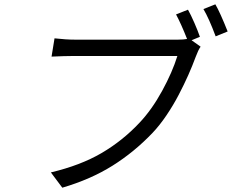

<svg xmlns="http://www.w3.org/2000/svg" viewBox="-20 -839 1078 892"><path d="M908.7 -668 870 -652 911.9 -622.2Q900.9 -606.5 889.2 -574.9Q873.6 -532.7 854.6 -489.9Q835.6 -447.1 810.2 -398.4Q784.8 -349.8 753.4 -303.3Q721.9 -256.7 688.9 -221.9Q604 -132.8 502.7 -69.2Q401.3 -5.7 269.5 33L216.3 -38Q354 -70.7 451.7 -127.8Q549.4 -185 627.5 -268.1Q685.4 -329.2 733.1 -416.5Q780.9 -503.9 804 -578.8H315Q283.7 -578.8 219.5 -576L233.3 -660.9Q287.6 -654.8 328.5 -654.8H807.5Q831.7 -654.8 849.1 -658Q821 -729 797.9 -772L853.3 -794Q866.5 -770.6 882.8 -733.3Q899.1 -696 908.7 -668ZM925.1 -796.9 980.5 -818.9Q1002.5 -781.2 1037.6 -692.8L981.9 -670.1Q951 -753.2 925.1 -796.9Z"/></svg>

Font: Karasuma Gothic
Style: Italic
Weight: 400
Italic angle: -9.39999°
Designer: Rasmus Andersson / Ryoko Nishizuka
Foundry: Genbu
Version: Version 1.00